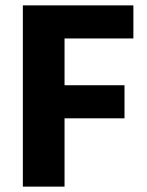

<svg xmlns="http://www.w3.org/2000/svg" viewBox="-20 -694 546 714"><path d="M443 -254H220V0H65V-674H476V-551H220V-377H443Z"/></svg>

Font: Hind Vadodara
Style: Bold
Weight: 700
Designer: Hitesh Malaviya
Foundry: Indian Type Foundry
Version: Version 0.702;PS 1.0;hotconv 1.0.81;makeotf.lib2.5.63406